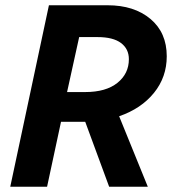

<svg xmlns="http://www.w3.org/2000/svg" viewBox="-20 -710 667 730"><path d="M19 0 166 -690H389Q490 -690 552 -638Q614 -586 614 -496Q614 -417 565.5 -357Q517 -297 433 -268L542 0H395L304 -247H212L159 0ZM235 -360H304Q383 -360 426.5 -395Q470 -430 470 -485Q470 -524 440 -546.5Q410 -569 351 -569H281Z"/></svg>

Font: Radio Canada SemiBold
Style: Italic
Weight: 600
Italic angle: -12°
Designer: Charles Daoud, Etienne Aubert Bonn, Alexandre Saumier Demers, Jacques Le Bailly
Foundry: Radio-Canada
Version: Version 2.104; ttfautohint (v1.8.4.7-5d5b);gftools[0.9.28.de